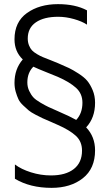

<svg xmlns="http://www.w3.org/2000/svg" viewBox="-20 -700 529 927"><path d="M260 -163Q320 -137 348 -121Q378 -153 378 -204Q378 -248 347 -276Q316 -304 259 -329Q245 -335 203.5 -351.5Q162 -368 141 -378Q112 -349 112 -302Q112 -280 121 -261Q130 -242 141 -230Q152 -218 176 -204Q200 -190 214 -183.5Q228 -177 260 -163ZM439 -204Q439 -131 396 -85Q439 -40 439 26Q439 114 380 160.5Q321 207 229 207Q125 207 52 163V94Q82 117 129.5 132Q177 147 226 147Q297 147 336.5 116Q376 85 376 27Q376 -17 346 -44.5Q316 -72 259 -97Q251 -101 224 -112.5Q197 -124 186 -129Q175 -134 152 -146Q129 -158 118.5 -167Q108 -176 92 -191Q76 -206 69 -221Q62 -236 56 -256.5Q50 -277 50 -300Q50 -367 90 -413Q50 -451 50 -510Q50 -594 110 -637Q170 -680 260 -680Q344 -680 400 -650V-581Q376 -597 337 -608Q298 -619 261 -619Q192 -619 153 -592Q114 -565 114 -514Q114 -496 120 -481Q126 -466 134.5 -457Q143 -448 159 -438.5Q175 -429 187.5 -424Q200 -419 223 -410Q246 -401 260 -395Q295 -380 313 -371.5Q331 -363 359 -345Q387 -327 401.5 -309.5Q416 -292 427.5 -264.5Q439 -237 439 -204Z"/></svg>

Font: Hind Guntur Light
Style: Regular
Weight: 300
Designer: Manushi Parikh, Hitesh Malaviya
Foundry: Indian Type Foundry
Version: Version 1.002;PS 1.0;hotconv 1.0.86;makeotf.lib2.5.63406; tt